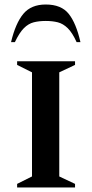

<svg xmlns="http://www.w3.org/2000/svg" viewBox="-20 -832 409 852"><path d="M56 0V-16L122 -49V-511L56 -544V-560H313V-544L243 -511V-49L313 -16V0ZM29 -645Q49 -729 83.5 -770.5Q118 -812 183 -812Q252 -812 285 -770.5Q318 -729 337 -645H320Q301 -687 280.5 -707Q260 -727 236.5 -733Q213 -739 183 -739Q153 -739 129.5 -733Q106 -727 86 -707Q66 -687 46 -645Z"/></svg>

Font: Spectral SC SemiBold
Style: Regular
Weight: 600
Designer: Jean-Baptiste Levee
Foundry: Production Type
Version: Version 2.001